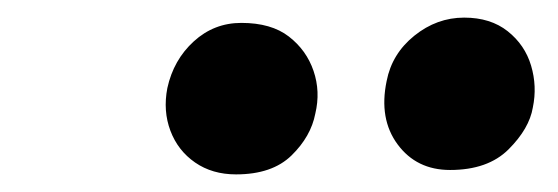

<svg xmlns="http://www.w3.org/2000/svg" viewBox="-20 -766 634 218"><path d="M491 -573Q453 -573 431.5 -602Q410 -631 419 -674Q425 -705 450.5 -725.5Q476 -746 507 -746Q537 -746 556.5 -730.5Q576 -715 583 -691.5Q590 -668 585 -644Q581 -620 557.5 -596.5Q534 -573 491 -573ZM248 -568Q221 -568 201.5 -581.5Q182 -595 173.5 -617.5Q165 -640 170 -666Q177 -698 200 -719Q223 -740 254 -740Q288 -740 308 -724.5Q328 -709 336 -685.5Q344 -662 338 -637Q333 -611 311 -589.5Q289 -568 248 -568Z"/></svg>

Font: Shantell Sans SemiBold
Style: Italic
Weight: 600
Italic angle: -11°
Designer: Stephen Nixon, Anya Danilova, Shantell Martin
Foundry: Arrow Type
Version: Version 1.011;[c5ecc13dd]